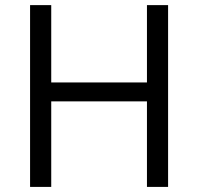

<svg xmlns="http://www.w3.org/2000/svg" viewBox="-20 -734 778 754"><path d="M640.1 0H557.1V-335.9H181.2V0H98.1V-713.9H181.2V-410.2H557.1V-713.9H640.1Z"/></svg>

Font: OpenSansHebrew-Regular
Style: Regular
Weight: 400
Foundry: Ascender Corporation, Yanek Iontef
Version: Version 2.001;PS 002.001;hotconv 1.0.70;makeotf.lib2.5.58329